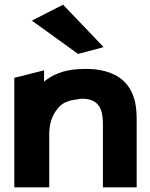

<svg xmlns="http://www.w3.org/2000/svg" viewBox="-20 -789 640 819"><path d="M422 -588 249 -769 116 -701 313 -559ZM563 10V-270C563 -283 563 -296 562 -309C556 -423 492 -489 361 -495H359C344 -495 328 -495 312 -494C249 -490 202 -469 168 -441V-489L41 -457V10H190V-216C190 -263 203 -298 224 -323C240 -347 268 -361 309 -365C315 -366 320 -368 327 -368C393 -368 419 -336 419 -260V10Z"/></svg>

Font: Bluebird
Style: SfBdExt
Weight: 700
Designer: Jasper
Foundry: Cannot Into Space Fonts
Version: Version 0.98